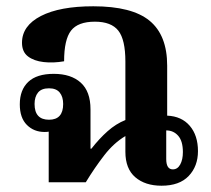

<svg xmlns="http://www.w3.org/2000/svg" viewBox="-20 -580 670 611"><path d="M494 11Q442 11 410.5 -16Q379 -43 379 -97V-147Q342 -125 311.5 -85.5Q281 -46 253 0H135V-161Q129 -160 122 -160Q88 -160 65.5 -182.5Q43 -205 43 -248Q43 -294 70 -319.5Q97 -345 151 -345Q206 -345 237 -317Q268 -289 268 -232V-107H271Q296 -139 322.5 -162.5Q349 -186 379 -198V-384Q379 -454 356.5 -482.5Q334 -511 282 -511Q228 -511 206 -482.5Q184 -454 184 -385Q150 -379 119 -382.5Q88 -386 69 -400.5Q50 -415 50 -444Q50 -498 110 -529Q170 -560 277 -560Q400 -560 456 -514Q512 -468 512 -371V-212Q558 -210 584 -179.5Q610 -149 610 -99Q610 -51 580.5 -20Q551 11 494 11ZM136 -199Q181 -199 181 -249Q181 -272 170 -285.5Q159 -299 136 -299Q112 -299 101 -285.5Q90 -272 90 -249Q90 -199 136 -199ZM530 -41Q545 -41 553.5 -56.5Q562 -72 562 -96Q562 -131 547 -148Q532 -165 509 -165V-74Q509 -41 530 -41Z"/></svg>

Font: Noto Serif Thai SemiCondensed
Style: Bold
Weight: 700
Width: 4
Designer: Monotype Design Team
Foundry: Monotype Imaging Inc.
Version: Version 2.002; ttfautohint (v1.8.4.7-5d5b)